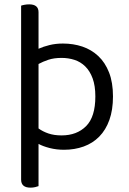

<svg xmlns="http://www.w3.org/2000/svg" viewBox="-20 -675 593 882"><path d="M274 13Q239 13 208 5Q177 -3 157 -14V180Q152 182 142 184.5Q132 187 120 187Q77 187 77 150V-649Q82 -651 92.5 -653Q103 -655 114 -655Q157 -655 157 -619V-451Q179 -461 207.5 -468Q236 -475 269 -475Q317 -475 358.5 -461Q400 -447 431.5 -417.5Q463 -388 481 -342Q499 -296 499 -232Q499 -170 482.5 -124Q466 -78 436 -47.5Q406 -17 364.5 -2Q323 13 274 13ZM263 -53Q333 -53 375.5 -95.5Q418 -138 418 -232Q418 -281 405.5 -315Q393 -349 371.5 -370Q350 -391 322 -400Q294 -409 263 -409Q228 -409 202.5 -400.5Q177 -392 157 -381V-85Q176 -71 202 -62Q228 -53 263 -53Z"/></svg>

Font: Baloo Chettan 2
Style: Regular
Weight: 400
Designer: Maithili Shingre, Unnati Kotecha and Ek Type
Foundry: Ek Type
Version: Version 1.640;hotconv 1.0.111;makeotfexe 2.5.65597; ttfautoh